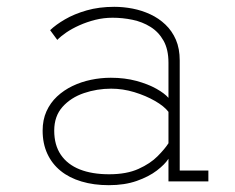

<svg xmlns="http://www.w3.org/2000/svg" viewBox="-20 -532 690 563"><path d="M299 11Q255 11 219 0.2Q183 -10.5 157.8 -31Q132.5 -51.5 118.8 -81.2Q105 -111 105 -149Q105 -180.5 116.2 -205.5Q127.5 -230.5 147.2 -249Q167 -267.5 192.5 -279.8Q218 -292 246.8 -298Q275.5 -304 305 -304Q345.5 -304 379.8 -294.8Q414 -285.5 438.5 -271.8Q463 -258 474 -245V-348Q474 -387 459.5 -412.8Q445 -438.5 421.2 -453.2Q397.5 -468 368.5 -474Q339.5 -480 310 -480Q284 -480 259.2 -473.8Q234.5 -467.5 212.8 -457.8Q191 -448 174.5 -436.8Q158 -425.5 148 -415L127 -443.5Q143.5 -459.5 170.5 -475.2Q197.5 -491 234 -501.5Q270.5 -512 315 -512Q341.5 -512 368.8 -506.8Q396 -501.5 420.8 -490Q445.5 -478.5 465 -460Q484.5 -441.5 495.8 -415.5Q507 -389.5 507 -354.5V-32H591V0H474V-66.5Q463.5 -50 440 -32Q416.5 -14 381 -1.5Q345.5 11 299 11ZM300 -21Q351.5 -21 386.2 -36.8Q421 -52.5 442.2 -74Q463.5 -95.5 474 -112V-204Q461.5 -220.5 434.5 -236Q407.5 -251.5 373.8 -261.8Q340 -272 306 -272Q264.5 -272 226.2 -259Q188 -246 163.5 -218.8Q139 -191.5 139 -149Q139 -106.5 158.5 -78Q178 -49.5 214 -35.2Q250 -21 300 -21Z"/></svg>

Font: Trispace Thin
Style: Regular
Weight: 100
Designer: Tyler Finck
Foundry: Etcetera Type Company
Version: Version 1.210